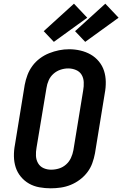

<svg xmlns="http://www.w3.org/2000/svg" viewBox="-20 -1013 663 1041"><path d="M255 8Q224 8 193.5 2.5Q163 -3 137.5 -17.5Q112 -32 93 -55Q74 -78 65 -106Q56 -134 55.5 -165.5Q55 -197 61 -228L114 -553Q119 -580 129 -606.5Q139 -633 156 -656Q173 -679 196.5 -696.5Q220 -714 246.5 -724.5Q273 -735 300 -740.5Q327 -746 355 -746Q386 -746 416 -739Q446 -732 471.5 -717.5Q497 -703 516 -680Q535 -657 544 -629Q553 -601 553.5 -569.5Q554 -538 548 -507L495 -182Q490 -155 480.5 -128.5Q471 -102 453.5 -79Q436 -56 412.5 -38.5Q389 -21 363 -10.5Q337 0 309.5 4Q282 8 255 8ZM257 -93Q279 -93 300 -99.5Q321 -106 338 -121Q355 -136 364.5 -156.5Q374 -177 378 -199L431 -523Q435 -545 434 -567.5Q433 -590 422.5 -607.5Q412 -625 392 -633.5Q372 -642 350 -642Q329 -642 308 -635Q287 -628 270 -613Q253 -598 244 -577.5Q235 -557 232 -536L178 -212Q174 -190 175 -168Q176 -146 186.5 -128Q197 -110 216 -101.5Q235 -93 257 -93ZM442 -786 387 -844 551 -993 623 -917ZM272 -786 217 -844 381 -993 453 -917Z"/></svg>

Font: Iosevka Slab Extended
Style: Bold Italic
Weight: 700
Width: 7
Italic angle: -9°
Monospace: yes
Designer: Belleve Invis
Foundry: Belleve Invis
Version: Version 11.1.0; ttfautohint (v1.8.3)